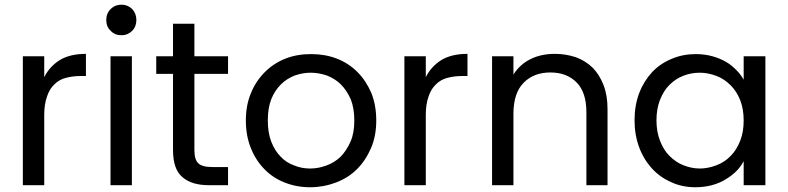

<svg xmlns="http://www.w3.org/2000/svg" viewBox="-20 -787 3350 816"><path d="M77.1 -547.9H168V-459Q190.4 -504.4 234.9 -532.2Q278.3 -558.1 345.2 -558.1V-463.9H320.8Q290 -463.9 259.8 -456.1Q231.4 -448.7 211.9 -429.2Q190.4 -409.2 180.2 -377.9Q168 -345.2 168 -297.9V0H77.1Z M540.5 0H449.7V-547.9H540.5ZM431.6 -702.1Q431.6 -730 450.7 -749Q468.8 -767.1 496.6 -767.1Q522 -767.1 541.5 -749Q559.6 -729.5 559.6 -702.1Q559.6 -673.8 541.5 -655.8Q522.9 -637.2 496.6 -637.2Q467.8 -637.2 450.7 -655.8Q431.6 -673.3 431.6 -702.1Z M644 -547.9H715.3V-686H806.2V-547.9H949.2V-473.1H806.2V-149.9Q806.2 -107.4 823.2 -92.8Q838.9 -77.1 882.3 -77.1H949.2V0H867.2Q793.9 0 755.4 -34.2Q715.3 -66.9 715.3 -149.9V-473.1H644Z M1579.1 -274.9Q1579.1 -209.5 1557.1 -158.2Q1534.2 -105 1497.1 -67.9Q1460.9 -31.7 1407.7 -11.2Q1354.5 8.8 1297.9 8.8Q1240.2 8.8 1189.9 -11.2Q1139.2 -31.2 1104 -67.9Q1067.9 -104 1045.9 -158.2Q1024.9 -210.4 1024.9 -274.9Q1024.9 -340.8 1046.9 -392.1Q1066.9 -441.9 1106 -481Q1143.6 -518.6 1193.8 -538.1Q1241.7 -557.1 1301.8 -557.1Q1361.8 -557.1 1411.1 -538.1Q1461.4 -518.6 1499 -481Q1535.6 -444.3 1558.1 -392.1Q1579.1 -339.8 1579.1 -274.9ZM1118.2 -274.9Q1118.2 -222.7 1132.8 -185.1Q1147.5 -146.5 1172.9 -121.1Q1196.8 -95.7 1230 -84Q1261.2 -70.8 1297.9 -70.8Q1333.5 -70.8 1368.2 -84Q1400.9 -95.7 1427.7 -121.1Q1452.6 -146.5 1469.7 -185.1Q1485.8 -220.7 1485.8 -274.9Q1485.8 -326.7 1470.7 -365.2Q1453.6 -403.3 1428.7 -428.2Q1405.3 -451.7 1370.1 -465.8Q1334.5 -478 1300.8 -478Q1266.1 -478 1231.9 -465.8Q1197.8 -452.1 1173.8 -428.2Q1147 -401.4 1132.8 -365.2Q1118.2 -328.1 1118.2 -274.9Z M1698.7 -547.9H1789.6V-459Q1812 -504.4 1856.4 -532.2Q1899.9 -558.1 1966.8 -558.1V-463.9H1942.4Q1911.6 -463.9 1881.3 -456.1Q1853 -448.7 1833.5 -429.2Q1812 -409.2 1801.8 -377.9Q1789.6 -345.2 1789.6 -297.9V0H1698.7Z M2472.2 -310.1Q2472.2 -395 2430.2 -437Q2388.2 -479 2319.3 -479Q2249 -479 2206.1 -436Q2162.1 -392.1 2162.1 -303.2V0H2071.3V-547.9H2162.1V-470.2Q2189.5 -513.7 2235.4 -536.1Q2279.8 -558.1 2338.4 -558.1Q2383.8 -558.1 2427.2 -543.9Q2467.3 -529.3 2498 -500Q2527.3 -470.7 2544.9 -425.8Q2562 -381.8 2562 -323.2V0H2472.2Z M2676.8 -275.9Q2676.8 -338.9 2696.8 -392.1Q2715.3 -440.9 2752 -481Q2787.1 -517.6 2835 -537.1Q2881.8 -557.1 2937 -557.1Q2974.6 -557.1 3007.8 -547.9Q3039.6 -539.1 3065.9 -523.9Q3086.4 -512.2 3109.9 -488.8Q3128.4 -470.2 3140.6 -448.2V-547.9H3232.9V0H3140.6V-102.1Q3128.4 -78.6 3109.9 -60.1Q3088.9 -39.1 3064 -24.9Q3041 -9.8 3005.9 0Q2972.7 8.8 2935.5 8.8Q2879.4 8.8 2834 -12.2Q2786.1 -32.7 2752 -69.8Q2715.8 -108.9 2696.8 -160.2Q2676.8 -213.4 2676.8 -275.9ZM2770 -275.9Q2770 -227.1 2784.7 -189.9Q2799.8 -149.9 2824.7 -125Q2853 -96.7 2883.8 -85Q2918.9 -70.8 2954.6 -70.8Q2988.8 -70.8 3025.9 -85Q3060.5 -98.1 3085.9 -125Q3110.4 -149.4 3126 -189Q3140.6 -226.6 3140.6 -274.9Q3140.6 -323.2 3126 -360.8Q3111.3 -398.4 3085.9 -423.8Q3058.1 -451.7 3025.9 -463.9Q2988.8 -478 2954.6 -478Q2917 -478 2883.8 -464.8Q2851.6 -452.6 2824.7 -425.8Q2800.3 -401.4 2784.7 -361.8Q2770 -324.2 2770 -275.9Z"/></svg>

Font: PoppinsZ
Style: Regular
Weight: 400
Designer: Ninad Kale (Devanagari), Jonny Pinhorn (Latin)
Foundry: Indian Type Foundry
Version: Version 3.002;FEAKit 1.0